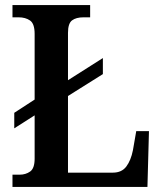

<svg xmlns="http://www.w3.org/2000/svg" viewBox="-20 -734 639 754"><path d="M29 0V-48H57Q81 -48 98.5 -60.5Q116 -73 116 -111V-281L36 -230V-291L116 -343V-601Q116 -641 98 -653.5Q80 -666 53 -666H29V-714H334V-666H308Q279 -666 263 -654Q247 -642 247 -605V-419L384 -506V-443L247 -357V-56H423Q458 -56 476 -80Q494 -104 502 -144L515 -219H565L559 0Z"/></svg>

Font: Noto Serif Georgian SemiCondensed SemiBold
Style: Regular
Weight: 600
Width: 4
Designer: Monotype Design Team, Akaki Razmadze
Foundry: Google LLC
Version: Version 2.003; ttfautohint (v1.8.4.7-5d5b)